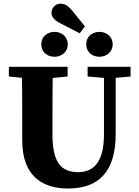

<svg xmlns="http://www.w3.org/2000/svg" viewBox="-20 -1028 771 1066"><path d="M358.6 18.6C523.9 18.6 622.3 -70.9 622.3 -283.1V-657H557.2V-283.1C557.2 -132.3 503.5 -72.3 413.7 -72.3C319 -72.3 271.3 -127 271.3 -280.3V-357.1C271.3 -457.8 271.3 -558.9 274.3 -657H100.4C103.4 -556.9 103.4 -455.8 103.4 -357.1V-248.4C103.4 -54.5 210.7 18.6 358.6 18.6ZM29.2 -603.3 177.9 -588.3H206.6L355.4 -603.3V-657H29.2V-603.3ZM466.4 -603.3 572.8 -594.1H602.2L705 -603.3V-657H466.4V-603.3ZM209.2 -782C209.2 -738.7 243.2 -712.8 282.8 -712.8C321.1 -712.8 356.2 -738.7 356.2 -782C356.2 -825.2 321.1 -851.1 282.8 -851.1C243.2 -851.1 209.2 -825.2 209.2 -782ZM316.4 -897.9 422.8 -843.2 451.3 -881.8 379.3 -970.8C356.9 -997.7 337.1 -1007.7 316 -1007.7C286.3 -1007.7 265.7 -982.2 265.7 -957C265.7 -940 275.1 -918.7 316.4 -897.9ZM458.7 -782C458.7 -738.7 492.3 -712.8 532 -712.8C570.2 -712.8 605.6 -738.7 605.6 -782C605.6 -825.2 570.2 -851.1 532 -851.1C492.3 -851.1 458.7 -825.2 458.7 -782Z"/></svg>

Font: Source Serif Variable
Style: Regular
Weight: 389
Designer: Frank Grießhammer
Foundry: Adobe Systems Incorporated
Version: Version 3.001;hotconv 1.0.111;makeotfexe 2.5.65597